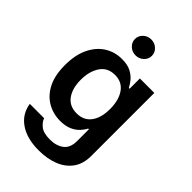

<svg xmlns="http://www.w3.org/2000/svg" viewBox="-284 -867 1194 1194"><g transform="rotate(45 312.5 -270.5)"><path d="M299.7 220.9Q196 220.9 132.1 176.7Q68.2 132.5 56.8 55L183.2 55.4Q189.3 78.1 216.6 101Q244 123.9 301.8 123.9Q356.9 123.9 392.6 97.3Q428.3 70.7 428.3 10.7V-93H421.9Q412.3 -73.2 393.3 -52.4Q374.3 -31.6 343 -17.4Q311.8 -3.2 264.9 -2.8Q202.1 -3.2 151.3 -32.8Q100.5 -62.5 70.5 -121.4Q40.5 -180.4 40.5 -269.2Q40.5 -359.4 70.5 -421.5Q100.5 -483.7 151.5 -515.8Q202.4 -547.9 265.3 -547.6Q313.6 -547.9 344.6 -531.8Q375.7 -515.6 394.2 -492.9Q412.6 -470.2 422.2 -450.3H429V-540.5H556.1V13.8Q556.1 83.8 522.7 129.8Q489.3 175.8 431.5 198.3Q373.6 220.9 299.7 220.9ZM304.3 -108.7Q365.8 -108.7 399.1 -152.9Q432.5 -197.1 432.5 -275.2Q432.5 -352.6 399.5 -399.9Q366.5 -447.1 304.3 -447.1Q240.1 -447.1 207.4 -398.3Q174.7 -349.4 174.7 -275.2Q174.7 -199.9 207.7 -154.3Q240.8 -108.7 304.3 -108.7ZM308.2 -622.9Q277.3 -622.9 255.5 -643.3Q233.7 -663.7 233.7 -692.5Q233.7 -721.6 255.5 -742Q277.3 -762.4 308.2 -762.4Q338.8 -762.4 360.6 -742Q382.5 -721.6 382.5 -692.5Q382.5 -663.7 360.6 -643.3Q338.8 -622.9 308.2 -622.9Z"/></g></svg>

Font: Inter Zeller Semi Bold
Style: Regular
Weight: 600
Designer: Rasmus Andersson; Joe Bland
Foundry: zeller
Version: Version 3.015;git-dec3a8cb1